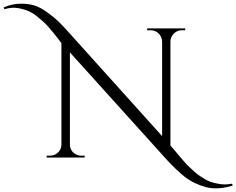

<svg xmlns="http://www.w3.org/2000/svg" viewBox="-208 -854 1282 1041"><path d="M1054 152Q974 177 910 161Q843 143 794 105Q747 67 698 14L171 -570V-70Q172 -35 202 -18Q216 -10 232 -10H251V0H45V-10H64Q89 -10 107 -27.5Q125 -45 125 -71V-620Q120 -627 105 -646.5Q90 -666 80 -678Q70 -690 53 -709.5Q36 -729 21.5 -741Q7 -753 -12 -769Q-42 -792 -76 -802Q-110 -812 -133.5 -812Q-157 -812 -184 -804L-188 -814Q-140 -834 -95.5 -834Q-51 -834 -19 -823.5Q13 -813 50 -786Q87 -759 110.5 -736Q134 -713 167 -676L671 -116V-629Q670 -655 652 -672.5Q634 -690 609 -690H590V-700H796V-690H778Q753 -690 735 -672.5Q717 -655 716 -630V-65Q726 -54 744.5 -32Q763 -10 770.5 -1Q778 8 793 25Q808 42 818.5 51.5Q829 61 844.5 75.5Q860 90 873.5 98.5Q887 107 904 118Q928 132 958.5 139Q989 146 1008.5 146Q1028 146 1050 142Z"/></svg>

Font: Cinzel Decorative
Style: Regular
Weight: 400
Designer: Natanael Gama
Version: Version 1.001;PS 001.001;hotconv 1.0.56;makeotf.lib2.0.21325